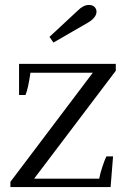

<svg xmlns="http://www.w3.org/2000/svg" viewBox="-20 -756 510 776"><path d="M180 -607 294 -713Q317 -736 339 -736Q354 -736 362 -728Q370 -720 370 -709Q370 -686 338 -666L196 -584ZM22 -21 355 -462H103Q94 -398 83 -372H57V-498H448V-470L118 -34H381Q384 -52 393.5 -81Q403 -110 410 -124H437L427 0H22Z"/></svg>

Font: Trirong
Style: Regular
Weight: 400
Designer: Katatrad Team
Foundry: CadsonDemak
Version: Version 1.001